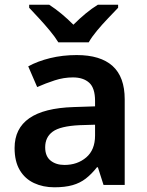

<svg xmlns="http://www.w3.org/2000/svg" viewBox="-20 -786 625 816"><path d="M306 -552Q407 -552 458.5 -505.5Q510 -459 510 -364V0H420L396 -75H392Q369 -46 344.5 -27Q320 -8 288 1Q256 10 211 10Q163 10 124.5 -8Q86 -26 64 -63Q42 -100 42 -157Q42 -240 104.5 -283.5Q167 -327 293 -331L384 -334V-357Q384 -412 359 -434.5Q334 -457 290 -457Q251 -457 212.5 -444.5Q174 -432 138 -416L100 -504Q140 -526 193 -539Q246 -552 306 -552ZM318 -254Q236 -250 204 -226.5Q172 -203 172 -160Q172 -122 195 -103.5Q218 -85 254 -85Q309 -85 346.5 -117Q384 -149 384 -210V-256ZM228 -606Q214 -629 192 -655.5Q170 -682 146 -708Q122 -734 104 -753V-766H189Q215 -749 240.5 -728Q266 -707 292 -681Q318 -707 344 -728.5Q370 -750 396 -766H482V-753Q464 -734 439.5 -708.5Q415 -683 392.5 -656Q370 -629 357 -606Z"/></svg>

Font: Noto Sans Khmer SemiBold
Style: Regular
Weight: 600
Version: Version 2.003